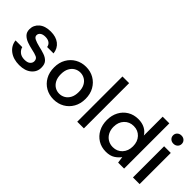

<svg xmlns="http://www.w3.org/2000/svg" viewBox="42 -1434 2161 2161"><g transform="rotate(45 1122.0 -354.0)"><path d="M265 12Q171 12 110 -34Q49 -80 40 -156H147Q155 -122 185 -97.5Q215 -73 264 -73Q312 -73 334 -93Q356 -113 356 -139Q356 -177 325.5 -190.5Q295 -204 241 -215Q199 -224 157.5 -239Q116 -254 88.5 -281.5Q61 -309 61 -356Q61 -421 111 -464.5Q161 -508 251 -508Q334 -508 385.5 -468Q437 -428 446 -355H344Q339 -387 314.5 -405Q290 -423 249 -423Q209 -423 187 -406.5Q165 -390 165 -364Q165 -338 195.5 -323Q226 -308 276 -296Q326 -285 368.5 -270.5Q411 -256 437 -228Q463 -200 463 -146Q464 -78 410.5 -33Q357 12 265 12Z M811 12Q740 12 683.5 -20.5Q627 -53 594 -111.5Q561 -170 561 -248Q561 -326 594.5 -384.5Q628 -443 685 -475.5Q742 -508 812 -508Q883 -508 939.5 -475.5Q996 -443 1029.5 -384.5Q1063 -326 1063 -248Q1063 -170 1029.5 -111.5Q996 -53 939 -20.5Q882 12 811 12ZM811 -79Q849 -79 881.5 -98Q914 -117 934 -154.5Q954 -192 954 -248Q954 -304 934.5 -341.5Q915 -379 882.5 -398Q850 -417 812 -417Q774 -417 741.5 -398Q709 -379 689 -341.5Q669 -304 669 -248Q669 -192 689 -154.5Q709 -117 741 -98Q773 -79 811 -79Z M1178 0V-720H1284V0Z M1644 12Q1572 12 1517 -22Q1462 -56 1431 -115Q1400 -174 1400 -249Q1400 -324 1431 -382.5Q1462 -441 1517.5 -474.5Q1573 -508 1645 -508Q1704 -508 1748.5 -485Q1793 -462 1818 -420V-720H1924V0H1829L1818 -77Q1794 -42 1752 -15Q1710 12 1644 12ZM1663 -80Q1731 -80 1774.5 -127Q1818 -174 1818 -248Q1818 -323 1774.5 -369.5Q1731 -416 1663 -416Q1595 -416 1551 -369.5Q1507 -323 1507 -248Q1507 -199 1527 -161Q1547 -123 1582.5 -101.5Q1618 -80 1663 -80Z M2118 -590Q2088 -590 2068.5 -608.5Q2049 -627 2049 -655Q2049 -683 2068.5 -701.5Q2088 -720 2118 -720Q2148 -720 2167.5 -701.5Q2187 -683 2187 -655Q2187 -627 2167.5 -608.5Q2148 -590 2118 -590ZM2065 0V-496H2171V0Z"/></g></svg>

Font: DeepMind Sans Medium
Style: Regular
Weight: 500
Designer: Jonny Pinhorn / Modifications: Colophon Foundry
Foundry: Colophon Foundry
Version: Version 1.002; ttfautohint (v1.8.2)